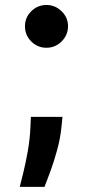

<svg xmlns="http://www.w3.org/2000/svg" viewBox="-20 -562 335 760"><path d="M227.3 -99.4 223.4 -60.4Q218.8 -13.5 205.8 33.2Q192.8 79.9 178.8 117.9Q164.8 155.9 156.2 177.6H58.2Q63.6 156.6 72.8 119.1Q82 81.7 90.2 35.2Q98.4 -11.4 100.5 -59.7L102.3 -99.4ZM164.1 -372.9Q128.9 -372.9 103.9 -397.7Q78.8 -422.6 78.8 -458.1Q78.8 -492.9 103.9 -517.6Q128.9 -542.3 164.1 -542.3Q198.2 -542.3 223.7 -517.6Q249.3 -492.9 249.3 -458.1Q249.3 -434.3 237.4 -415Q225.5 -395.6 206.3 -384.2Q187.1 -372.9 164.1 -372.9Z"/></svg>

Font: InterMG
Style: Bold
Weight: 700
Designer: Rasmus Andersson
Foundry: rsms
Version: Version 3.019;December 26, 2023;FontCreator 15.0.0.2955 64-b